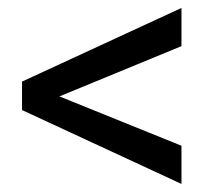

<svg xmlns="http://www.w3.org/2000/svg" viewBox="-20 -556 548 481"><path d="M128.9 -314.5 434.6 -190.9V-95.2L35.2 -280.3V-351.6L434.6 -536.1V-440.4Z"/></svg>

Font: TypoPRO Roboto
Style: Regular
Weight: 400
Designer: Google
Version: Version 2.136; 2016